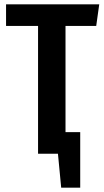

<svg xmlns="http://www.w3.org/2000/svg" viewBox="-20 -711 480 888"><path d="M283 -591V-100H351V157H263L248 0H156V-591H8V-691H439L425 -591Z"/></svg>

Font: Fira Sans Compressed Medium
Style: Regular
Weight: 500
Width: 1
Designer: bBox Type GmbH & Carrois Corporate GbR & Edenspiekermann AG
Foundry: bBox Type GmbH & Carrois Corporate GbR & Edenspiekermann AG
Version: Version 4.301